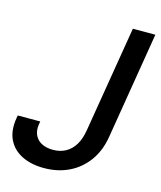

<svg xmlns="http://www.w3.org/2000/svg" viewBox="-115 -809 752 898"><g transform="rotate(15 261.0 -359.5)"><path d="M182.6 9.8Q121.1 9.8 75.9 -12.5Q30.8 -34.7 9.8 -77.6Q-11.2 -120.6 -1 -182.1L1.5 -196.3H110.4L107.9 -182.1Q103 -152.3 113.3 -129.9Q123.5 -107.4 146.2 -95.5Q168.9 -83.5 201.2 -83.5Q235.8 -83.5 262.7 -98.1Q289.6 -112.8 306.9 -141.4Q324.2 -169.9 331.1 -211.4L416.5 -727.5H525.4L440.4 -211.4Q429.2 -141.6 393.3 -92Q357.4 -42.5 303.5 -16.4Q249.5 9.8 182.6 9.8Z"/></g></svg>

Font: Inter Tight Medium
Style: Italic
Weight: 500
Italic angle: -9.39999°
Designer: Rasmus Andersson
Foundry: rsms
Version: Version 3.004